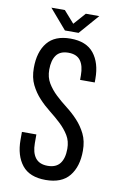

<svg xmlns="http://www.w3.org/2000/svg" viewBox="-94 -895 605 955"><g transform="rotate(10 209.0 -417.5)"><path d="M154 -842H86L172 -742H241L328 -842H260L207 -782ZM207 -707C154.3 -707 115.3 -691.3 90 -660C64.7 -628.7 52 -586 52 -532C52 -499.3 57.8 -471.2 69.5 -447.5C81.2 -423.8 95.7 -402.7 113 -384C130.3 -365.3 149 -348.2 169 -332.5C189 -316.8 207.7 -300.8 225 -284.5C242.3 -268.2 256.8 -250.5 268.5 -231.5C280.2 -212.5 286 -190 286 -164C286 -132 279.3 -107.3 266 -90C252.7 -72.7 232 -64 204 -64C176 -64 155.3 -72.7 142 -90C128.7 -107.3 122 -132 122 -164V-208H49V-168C49 -114.7 61.7 -72.2 87 -40.5C112.3 -8.8 152 7 206 7C260 7 299.8 -8.8 325.5 -40.5C351.2 -72.2 364 -114.7 364 -168C364 -200.7 358.2 -228.8 346.5 -252.5C334.8 -276.2 320.3 -297.3 303 -316C285.7 -334.7 266.8 -351.8 246.5 -367.5C226.2 -383.2 207.3 -399.2 190 -415.5C172.7 -431.8 158.2 -449.7 146.5 -469C134.8 -488.3 129 -511 129 -537C129 -568.3 135.3 -592.7 148 -610C160.7 -627.3 181 -636 209 -636C237 -636 257.3 -627.3 270 -610C282.7 -592.7 289 -568 289 -536V-513H363V-532C363 -585.3 350.3 -627.8 325 -659.5C299.7 -691.2 260.3 -707 207 -707Z"/></g></svg>

Font: Bebas Neue Regular two
Style: Regular2
Weight: 400
Designer: Ryoichi Tsunekawa & LGV (GE)
Foundry: Free Software Foundation, Inc.
Version: Version 1.003 August 13, 2016